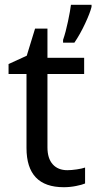

<svg xmlns="http://www.w3.org/2000/svg" viewBox="-20 -780 406 810"><path d="M264.2 -62Q281.2 -62 304.2 -65.4Q327.1 -68.8 338.9 -73.2V-5.9Q326.7 -0.5 301 4.6Q275.4 9.8 249 9.8Q91.8 9.8 91.8 -155.8V-467.8H16.1V-509.8L92.8 -544.9L127.9 -659.2H180.2V-536.1H335V-467.8H180.2V-158.2Q180.2 -111.8 202.4 -86.9Q224.6 -62 264.2 -62ZM246.1 -611.8Q257.3 -644 266.8 -689.5Q276.4 -734.9 279.3 -759.8H366.2V-751Q359.9 -725.1 338.9 -680.2Q317.9 -635.3 293.9 -600.1H246.1Z"/></svg>

Font: NotoPenekeko
Style: Regular
Weight: 400
Designer: Monotype Design team
Foundry: Monotype Imaging Inc.
Version: Version 1.04